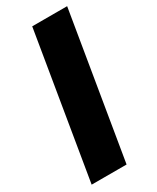

<svg xmlns="http://www.w3.org/2000/svg" viewBox="-189 -782 683 837"><g transform="rotate(-30 153.0 -363.5)"><path d="M306.1 -727.3 185.4 0H9.6L130.3 -727.3Z"/></g></svg>

Font: Inter P Extra Bold
Style: Italic
Weight: 800
Italic angle: 9.39999°
Designer: Rasmus Andersson
Foundry: rsms
Version: Version 3.018;git-588b23468